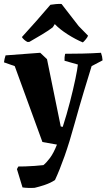

<svg xmlns="http://www.w3.org/2000/svg" viewBox="-27 -733 535 964"><path d="M86 208 58 116 65 103Q77 103 99.5 102.5Q122 102 147 100Q172 98 191 96Q206 84 224 60Q242 36 259 -7L186 -20L47 -401L-7 -420Q-6 -429 -4 -437.5Q-2 -446 1 -455L175 -468L209 -436L278 -98L288 -96Q308 -158 324.5 -222Q341 -286 351.5 -336.5Q362 -387 364 -409L297 -428Q296 -446 300 -463Q339 -463 386.5 -464Q434 -465 480 -468Q487 -449 488 -430L433 -401Q416 -346 394.5 -275Q373 -204 348 -114Q322 -19 297 51.5Q272 122 249 171Q226 186 197.5 195.5Q169 205 147 210Q133 211 115.5 210.5Q98 210 86 208ZM121 -523 112 -522Q104 -525 95 -533Q86 -541 83 -547Q115 -582 154.5 -626.5Q194 -671 226 -709Q236 -711 254 -712.5Q272 -714 282 -713L368 -602L415 -554Q413 -547 404.5 -536.5Q396 -526 389 -520Q353 -535 313.5 -560Q274 -585 248 -612L238 -596Q219 -581 185 -560.5Q151 -540 121 -523Z"/></svg>

Font: Labrada
Style: Bold
Weight: 700
Designer: Mercedes Jáuregui
Foundry: Omnibus-Type Team
Version: Version 1.000; ttfautohint (v1.8.4.7-5d5b)